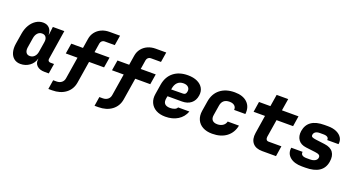

<svg xmlns="http://www.w3.org/2000/svg" viewBox="-55 -1446 4309 2343"><g transform="rotate(20 2100.0 -275.0)"><path d="M174 10Q123 10 89 -17.5Q55 -45 42 -93.5Q29 -142 39 -205L62 -345Q73 -409 102 -457Q131 -505 173.5 -532.5Q216 -560 265 -560Q316 -560 346 -529Q376 -498 377 -445H380L393 -550H542L482 -168Q479 -151 488.5 -140.5Q498 -130 515 -130H561L540 0H485Q421 0 386 -32.5Q351 -65 359 -117L360 -125H358Q341 -64 290.5 -27Q240 10 174 10ZM249 -120Q284 -120 308 -144.5Q332 -169 338 -210L359 -340Q366 -381 349.5 -405.5Q333 -430 298 -430Q264 -430 241 -405.5Q218 -381 211 -340L190 -210Q184 -169 199.5 -144.5Q215 -120 249 -120Z M600 180 619 60H662Q702 60 728 39Q754 18 759 -19L804 -300H652L674 -435H826L846 -560Q854 -611 884 -649.5Q914 -688 960 -709Q1006 -730 1063 -730H1200L1179 -600H1047Q1027 -600 1013 -587.5Q999 -575 995 -555L976 -435H1171L1149 -300H954L908 -14Q893 76 823.5 128Q754 180 648 180Z M1200 180 1219 60H1262Q1302 60 1328 39Q1354 18 1359 -19L1404 -300H1252L1274 -435H1426L1446 -560Q1454 -611 1484 -649.5Q1514 -688 1560 -709Q1606 -730 1663 -730H1800L1779 -600H1647Q1627 -600 1613 -587.5Q1599 -575 1595 -555L1576 -435H1771L1749 -300H1554L1508 -14Q1493 76 1423.5 128Q1354 180 1248 180Z M2055 10Q1983 10 1933 -18Q1883 -46 1860.5 -96Q1838 -146 1849 -210L1870 -340Q1888 -445 1960 -502.5Q2032 -560 2146 -560Q2217 -560 2267.5 -536.5Q2318 -513 2342 -471Q2366 -429 2357 -373Q2347 -307 2301.5 -270.5Q2256 -234 2185 -234H1997L1992 -210Q1982 -158 2003.5 -134Q2025 -110 2074 -110Q2106 -110 2131.5 -120Q2157 -130 2165 -150H2312Q2284 -74 2216.5 -32Q2149 10 2055 10ZM2011 -327 2164 -329Q2181 -329 2192 -338Q2203 -347 2207 -371Q2213 -406 2191 -427.5Q2169 -449 2128 -449Q2079 -449 2050 -420Q2021 -391 2013 -340Z M2663 10Q2591 10 2540.5 -17.5Q2490 -45 2467.5 -95Q2445 -145 2455 -210L2476 -340Q2493 -445 2565.5 -502.5Q2638 -560 2754 -560Q2861 -560 2918 -504.5Q2975 -449 2964 -355H2818Q2821 -390 2797.5 -410Q2774 -430 2733 -430Q2640 -430 2626 -340L2605 -210Q2598 -167 2618.5 -143.5Q2639 -120 2684 -120Q2725 -120 2754.5 -139.5Q2784 -159 2793 -195H2939Q2920 -98 2848 -44Q2776 10 2663 10Z M3311 0Q3227 0 3187 -48Q3147 -96 3160 -180L3197 -415H3049L3070 -550H3218L3243 -705H3393L3368 -550H3583L3562 -415H3347L3310 -185Q3307 -163 3316 -149Q3325 -135 3347 -135H3512L3491 0Z M3831 10Q3729 10 3674 -37Q3619 -84 3631 -160H3778Q3774 -132 3792.5 -118Q3811 -104 3849 -104H3893Q3933 -104 3958.5 -118.5Q3984 -133 3988 -158Q3992 -183 3975.5 -194.5Q3959 -206 3923 -210L3800 -225Q3729 -234 3697 -279.5Q3665 -325 3675 -393Q3702 -560 3916 -560H3963Q4028 -560 4074.5 -539Q4121 -518 4143.5 -481.5Q4166 -445 4158 -398H4011Q4015 -422 3997.5 -435Q3980 -448 3945 -448H3898Q3863 -448 3843 -435Q3823 -422 3819 -399Q3815 -376 3831.5 -368Q3848 -360 3879 -356L3997 -341Q4077 -331 4110.5 -284Q4144 -237 4131 -160Q4104 10 3875 10Z"/></g></svg>

Font: JetBrains Mono ExtraBold
Style: Italic
Weight: 800
Italic angle: -9°
Monospace: yes
Designer: Philipp Nurullin, Konstantin Bulenkov
Foundry: JetBrains
Version: Version 2.305; ttfautohint (v1.8.4.7-5d5b)